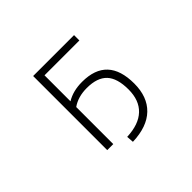

<svg xmlns="http://www.w3.org/2000/svg" viewBox="-171 -993 1342 1342"><g transform="rotate(-45 500.0 -322.0)"><path d="M494.1 -407.2Q407.2 -407.2 347.7 -365.2V1H288.1V-731.4H692.4V-678.7H347.7V-421.9Q411.1 -460.9 501 -460.9Q751 -460.9 751 -194.3Q751 -63.5 675.8 9.3Q600.6 82 456.1 86.9L452.1 34.2Q571.3 29.3 632.3 -28.8Q693.4 -86.9 693.4 -193.4Q693.4 -304.7 645 -356Q596.7 -407.2 494.1 -407.2Z"/></g></svg>

Font: GenEi Gothic M Light
Style: Regular
Weight: 300
Designer: o_tamon (Modified); [Source Han Sans]
Ryoko NISHIZUKA  (kana & ideographs); Paul D. Hunt (Latin, Greek & Cyrillic); Wenl
Version: Version 1.1a;Original Version 1.004